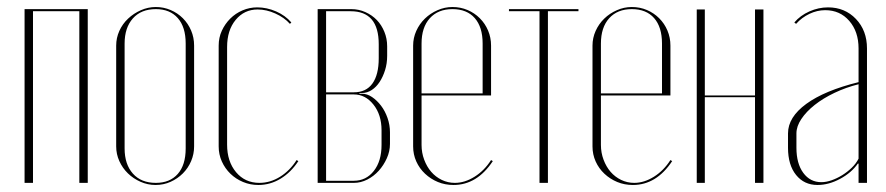

<svg xmlns="http://www.w3.org/2000/svg" viewBox="-20 -521 2525 547"><path d="M230 -495V0H206V-489H74V0H50V-495Z M424 -501Q446 -501 466 -492.5Q486 -484 501 -469Q516 -454 524.5 -434Q533 -414 533 -391V-104Q533 -82 524.5 -62Q516 -42 501 -27Q486 -12 466 -3Q446 6 423 6Q401 6 380.5 -3Q360 -12 344.5 -27Q329 -42 320 -62Q311 -82 311 -104V-391Q311 -413 320 -433Q329 -453 345 -468Q361 -483 381.5 -492Q402 -501 424 -501ZM424 -495Q382 -495 358.5 -468.5Q335 -442 335 -397V-98Q335 -53 358.5 -26.5Q382 0 424 0Q464 0 486.5 -25.5Q509 -51 509 -98V-397Q509 -444 486.5 -469.5Q464 -495 424 -495Z M603 -391Q603 -414 612 -433.5Q621 -453 636 -468Q651 -483 671 -491.5Q691 -500 713 -500Q740 -500 766.5 -488.5Q793 -477 810 -457L806 -453Q790 -471 764.5 -482.5Q739 -494 714 -494Q676 -494 651.5 -464.5Q627 -435 627 -387V-109Q627 -61 652.5 -30.5Q678 0 719 0Q750 0 778 -17.5Q806 -35 825 -65L830 -62Q809 -30 779.5 -12Q750 6 716 6Q693 6 672.5 -2.5Q652 -11 636.5 -26Q621 -41 612 -61Q603 -81 603 -104Z M1083 -362Q1083 -340 1077 -321Q1071 -302 1061.5 -287.5Q1052 -273 1039 -264.5Q1026 -256 1011 -256H1004V-254H1011Q1026 -254 1040 -244.5Q1054 -235 1065.5 -220Q1077 -205 1084 -185Q1091 -165 1091 -144V-111Q1091 -90 1082 -70Q1073 -50 1059 -34.5Q1045 -19 1026.5 -9.5Q1008 0 988 0H885V-495H981Q1002 -495 1021 -486.5Q1040 -478 1053.5 -464Q1067 -450 1075 -430.5Q1083 -411 1083 -389ZM988 -258Q1023 -258 1041 -283Q1059 -308 1059 -355V-395Q1059 -489 979 -489H909V-258ZM1067 -150Q1067 -194 1044 -223Q1021 -252 988 -252H909V-6H988Q1023 -6 1045 -34Q1067 -62 1067 -108Z M1157 -391Q1157 -413 1166 -433Q1175 -453 1190.5 -468Q1206 -483 1226.5 -492Q1247 -501 1269 -501Q1292 -501 1312 -492.5Q1332 -484 1347 -469Q1362 -454 1370.5 -434Q1379 -414 1379 -391V-249H1181V-108Q1181 -86 1188.5 -66Q1196 -46 1208.5 -31.5Q1221 -17 1238.5 -8.5Q1256 0 1276 0Q1304 0 1332 -17.5Q1360 -35 1379 -65L1384 -62Q1339 6 1272 6Q1248 6 1227.5 -2.5Q1207 -11 1191 -26Q1175 -41 1166 -61Q1157 -81 1157 -104ZM1355 -255V-397Q1355 -444 1332.5 -469.5Q1310 -495 1269 -495Q1228 -495 1204.5 -469Q1181 -443 1181 -397V-255Z M1628 -489H1541V0H1517V-489H1430V-495H1628Z M1668 -391Q1668 -413 1677 -433Q1686 -453 1701.5 -468Q1717 -483 1737.5 -492Q1758 -501 1780 -501Q1803 -501 1823 -492.5Q1843 -484 1858 -469Q1873 -454 1881.5 -434Q1890 -414 1890 -391V-249H1692V-108Q1692 -86 1699.5 -66Q1707 -46 1719.5 -31.5Q1732 -17 1749.5 -8.5Q1767 0 1787 0Q1815 0 1843 -17.5Q1871 -35 1890 -65L1895 -62Q1850 6 1783 6Q1759 6 1738.5 -2.5Q1718 -11 1702 -26Q1686 -41 1677 -61Q1668 -81 1668 -104ZM1866 -255V-397Q1866 -444 1843.5 -469.5Q1821 -495 1780 -495Q1739 -495 1715.5 -469Q1692 -443 1692 -397V-255Z M1988 -494V-249H2131V-494H2155V0H2131V-244H1988V0H1965V-494Z M2225 -141Q2225 -187 2277 -225Q2329 -263 2426 -287V-383Q2426 -431 2399.5 -461.5Q2373 -492 2331 -492Q2308 -492 2286 -481.5Q2264 -471 2248 -453L2243 -457Q2260 -477 2286 -488.5Q2312 -500 2339 -500Q2387 -500 2418.5 -467Q2450 -434 2450 -383V0H2426V-55H2424Q2406 -29 2373.5 -11.5Q2341 6 2309 6Q2271 6 2248 -22.5Q2225 -51 2225 -100ZM2320 -2Q2334 -2 2349.5 -7.5Q2365 -13 2379.5 -22Q2394 -31 2406.5 -43Q2419 -55 2426 -69V-281Q2390 -272 2357.5 -256.5Q2325 -241 2301 -222Q2277 -203 2263 -182Q2249 -161 2249 -141V-100Q2249 -55 2268.5 -28.5Q2288 -2 2320 -2Z"/></svg>

Font: Moniqa Thin Display
Style: Regular
Weight: 100
Designer: Rajesh Rajput
Foundry: Rajesh Rajput
Version: Version 1.000